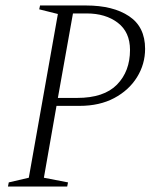

<svg xmlns="http://www.w3.org/2000/svg" viewBox="-20 -680 579 700"><path d="M9 0 12 -15 85 -32 191 -629 123 -646 126 -660H294Q392 -660 450.5 -621Q509 -582 509 -502Q509 -446 479.5 -398.5Q450 -351 396.5 -322.5Q343 -294 270 -294H186L140 -32L228 -15L225 0ZM246 -631 191 -323H261Q359 -323 406.5 -371.5Q454 -420 454 -498Q454 -563 409.5 -597Q365 -631 296 -631Z"/></svg>

Font: Spectral SC ExtraLight
Style: Italic
Weight: 275
Italic angle: -10°
Designer: Jean-Baptiste Levee
Foundry: Production Type
Version: Version 2.001